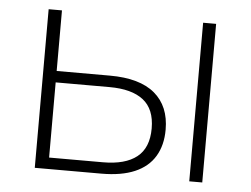

<svg xmlns="http://www.w3.org/2000/svg" viewBox="-42 -551 788 603"><g transform="rotate(5 352.0 -250.0)"><path d="M88 0V-500H130V-309H298Q392 -309 439.5 -269Q487 -229 487 -155Q487 -106 466 -71Q445 -36 403 -18Q361 0 298 0ZM130 -36H300Q370 -36 406.5 -65Q443 -94 443 -155Q443 -216 406.5 -244.5Q370 -273 300 -273H130ZM575 0V-500H616V0Z"/></g></svg>

Font: Mulish ExtraLight
Style: Regular
Weight: 200
Designer: Vernon Adams
Foundry: Vernon Adams
Version: Version 3.603